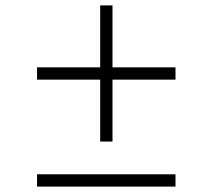

<svg xmlns="http://www.w3.org/2000/svg" viewBox="-20 -690 786 710"><path d="M350.5 -166.5H396V-395.5H629V-441H396V-670H350.5V-441H117V-395.5H350.5ZM117 0H629V-45.5H117Z"/></svg>

Font: Spartan Light
Style: Regular
Weight: 300
Designer: Matt Bailey, Mirko Velimirovic
Foundry: Matt Bailey
Version: Version 1.003; ttfautohint (v1.8.3)